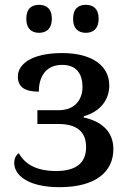

<svg xmlns="http://www.w3.org/2000/svg" viewBox="-20 -766 540 796"><path d="M142 -630C171 -630 195 -646 195 -688C195 -731 171 -746 142 -746C112 -746 89 -731 89 -688C89 -646 112 -630 142 -630ZM336 -630C365 -630 389 -646 389 -688C389 -731 365 -746 336 -746C306 -746 283 -731 283 -688C283 -646 306 -630 336 -630ZM227 10C377 10 450 -54 450 -148C450 -221 401 -263 327 -279V-284C389 -301 433 -346 433 -412C433 -494 361 -546 238 -546C108 -546 54 -498 54 -449C54 -407 80 -386 141 -386C141 -451 172 -497 238 -497C299 -497 322 -457 322 -406C322 -354 292 -309 222 -309H135V-252H221C296 -252 337 -222 337 -156C337 -88 292 -57 213 -57C127 -57 82 -88 58 -131C46 -123 39 -108 39 -90C39 -43 91 10 227 10Z"/></svg>

Font: Noto Serif Thai Medium
Style: Regular
Weight: 500
Designer: Monotype Design Team
Foundry: Monotype Imaging Inc.
Version: Version 1.901;PS 001.901;hotconv 1.0.88;makeotf.lib2.5.64775